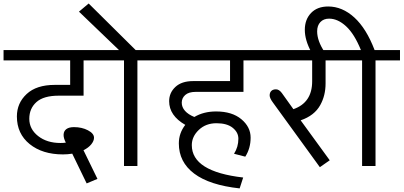

<svg xmlns="http://www.w3.org/2000/svg" viewBox="-35 -926 2251 1071"><path d="M316 -64.7Q201.7 -64.7 130.4 -122.3Q59.2 -180 59.2 -276.5Q59.2 -350.9 113.8 -401.7Q168.4 -452.5 270.5 -452.5H356.4V-589H-15.2V-646.6H567.7V-589H431.2V-392.3H292.2Q208.3 -392.3 168.4 -356.7Q128.4 -321 128.4 -263.4Q128.4 -205.8 177.7 -167.1Q227 -128.4 302.3 -128.4Q320 -128.4 332.2 -130.4Q318.5 -156.7 319.8 -176.2Q321 -195.7 335.7 -206.3Q350.4 -216.9 377.7 -216.9Q421.6 -216.9 455.5 -199.2Q489.4 -181.5 489.4 -157.7Q489.4 -140 474.2 -121.1Q459 -102.1 430.7 -88L508.6 71.8L448.4 97.1L368 -68.8Q342.8 -64.7 316 -64.7Z M656.7 0V-589H537.4V-646.6H628.9L405.5 -861L459.6 -906.5L721.9 -646.6H868V-589H731.5V0Z M962.6 -125.9Q962.6 -183.5 998.5 -229.5Q908.5 -281.1 908.5 -361.5Q908.5 -408.5 943.4 -441.1Q978.3 -473.7 1042.5 -473.7H1248.2V-589H837.7V-646.6H1459V-589H1323.1V-413.5H1056.6Q1017.7 -413.5 998.2 -396.1Q978.8 -378.7 978.8 -353.4Q978.8 -328.1 997 -307.6Q1015.2 -287.2 1049 -273.5Q1101.1 -304.3 1170.4 -304.3Q1259.4 -304.3 1311.2 -261.1Q1363 -217.9 1363 -158.2Q1363 -98.6 1333.2 -52.1L1270.5 -68.3Q1294.7 -106.2 1294.7 -152.2Q1294.7 -187.6 1263.1 -213.1Q1231.5 -238.6 1172.4 -238.6Q1113.2 -238.6 1074.1 -201.5Q1034.9 -164.3 1034.9 -116.3Q1034.9 31.3 1321.5 64.2L1301.8 124.9Q1133.5 106.7 1048 42.2Q962.6 -22.2 962.6 -125.9Z M1536.9 -407.5 1601.6 -317Q1706.3 -353.4 1706.3 -472.2V-589H1428.7V-646.6H1895.9V-589H1781.1V-460.6Q1781.1 -392.8 1751.3 -339.7Q1718.9 -281.1 1642.1 -254.8L1804.3 -31.9L1749.2 6.6L1487.9 -353.4Q1469.2 -378.2 1469.2 -393.8Q1469.2 -409.5 1478.3 -418.6Q1487.4 -427.7 1504.6 -427.7Q1521.7 -427.7 1536.9 -407.5Z M1984.8 0V-589H1865.5V-646.6H1978.3Q1941.9 -736.6 1895.6 -779.3Q1849.3 -822 1800.8 -822Q1770 -822 1752 -802.8Q1734.1 -783.6 1734.1 -751.3Q1734.1 -697.7 1775.5 -636H1701.2Q1665.3 -702.2 1665.3 -759.6Q1665.3 -817 1699.9 -853.4Q1734.6 -889.8 1795.8 -889.8Q1874.1 -889.8 1941.4 -828.6Q2008.6 -767.4 2054.6 -646.6H2196.2V-589H2059.7V0Z"/></svg>

Font: Khula
Style: Regular
Weight: 400
Designer: Erin McLaughlin, Steve Matteson
Version: Version 1.000;PS 1.0;hotconv 1.0.72;makeotf.lib2.5.5900; ttf